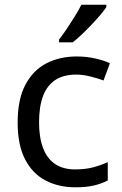

<svg xmlns="http://www.w3.org/2000/svg" viewBox="-20 -786 520 816"><path d="M300 10Q229 10 173.5 -19Q118 -48 86.5 -109Q55 -170 55 -265Q55 -364 88 -426Q121 -488 177.5 -517Q234 -546 306 -546Q347 -546 385 -537.5Q423 -529 447 -517L420 -444Q396 -453 364 -461Q332 -469 304 -469Q250 -469 215 -446Q180 -423 163 -378Q146 -333 146 -266Q146 -202 163 -157Q180 -112 214 -89Q248 -66 299 -66Q343 -66 376.5 -75Q410 -84 438 -97V-19Q411 -5 378.5 2.5Q346 10 300 10ZM432 -756Q423 -742 406 -722Q389 -702 368.5 -680.5Q348 -659 327.5 -639.5Q307 -620 289 -606H231V-618Q246 -637 263.5 -663Q281 -689 298 -716.5Q315 -744 326 -766H432Z"/></svg>

Font: Noto Sans Tamil
Style: Regular
Weight: 400
Designer: Jelle Bosma - Monotype Design Team
Foundry: Monotype Imaging Inc.
Version: Version 2.003